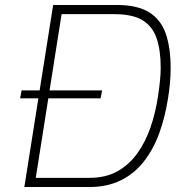

<svg xmlns="http://www.w3.org/2000/svg" viewBox="-20 -753 707 773"><path d="M61 -357 67 -389H391L385 -357ZM78 0 194 -733H450Q532 -733 579.5 -704Q627 -675 647 -618.5Q667 -562 667 -478Q667 -447 664 -415.5Q661 -384 656 -354Q644 -279 620.5 -215Q597 -151 559 -102.5Q521 -54 466.5 -27Q412 0 339 0ZM124 -37H340Q405 -37 452 -63Q499 -89 532 -134.5Q565 -180 585.5 -239Q606 -298 616 -365Q621 -397 624 -426.5Q627 -456 627 -480Q627 -551 610.5 -599Q594 -647 554 -671.5Q514 -696 440 -696H228Z"/></svg>

Font: Exo Thin ExtraLight
Style: Italic
Weight: 250
Italic angle: -9°
Version: Version 2.000